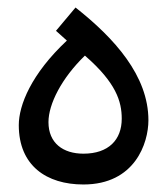

<svg xmlns="http://www.w3.org/2000/svg" viewBox="-20 -491 445 511"><path d="M202 0C339 0 375 -110 375 -171C375 -289 285 -389 181 -471L129 -409L158 -383C63 -294 30 -211 30 -158C30 -50 104 0 202 0ZM202 -82C148 -82 109 -110 109 -166C109 -214 144 -283 206 -343C289 -271 304 -221 304 -175C304 -119 269 -82 202 -82Z"/></svg>

Font: Noto Sans Arabic
Style: Regular
Weight: 400
Designer: Monotype Design Team, Nadine Chahine, Nizar Qandah and Khaled Hosny
Foundry: Monotype Imaging Inc.
Version: Version 2.012